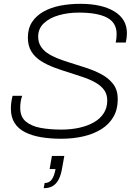

<svg xmlns="http://www.w3.org/2000/svg" viewBox="-20 -716 719 1006"><path d="M301 11Q244 11 196 3Q148 -5 112 -23Q76 -41 56.5 -71.5Q37 -102 37 -147Q37 -162 39 -178.5Q41 -195 46 -214H96Q90 -196 88 -181Q86 -166 86 -151Q86 -104 115 -79.5Q144 -55 192.5 -46Q241 -37 301 -37Q353 -37 397 -47Q441 -57 473.5 -76Q506 -95 524 -123.5Q542 -152 542 -189Q542 -222 525.5 -244.5Q509 -267 481 -283Q453 -299 418 -311Q383 -323 345 -335Q305 -347 266 -361.5Q227 -376 195 -396Q163 -416 144.5 -446Q126 -476 126 -519Q126 -567 148 -600.5Q170 -634 208.5 -655.5Q247 -677 296.5 -686.5Q346 -696 401 -696Q457 -696 501.5 -686Q546 -676 578.5 -656.5Q611 -637 628 -608.5Q645 -580 645 -542Q645 -530 643.5 -518Q642 -506 639 -493H586Q589 -506 590 -517Q591 -528 591 -538Q591 -597 541 -623.5Q491 -650 393 -650Q336 -650 287.5 -636Q239 -622 209.5 -594Q180 -566 180 -524Q180 -496 192.5 -475Q205 -454 227.5 -438.5Q250 -423 278.5 -411.5Q307 -400 339 -390Q383 -376 428.5 -361.5Q474 -347 512 -326.5Q550 -306 573.5 -275Q597 -244 597 -196Q597 -143 574.5 -104Q552 -65 511.5 -39.5Q471 -14 417 -1.5Q363 11 301 11ZM209 270 214 243Q237 243 250.5 225.5Q264 208 271 170H240L252 101H317L306 162Q300 200 287.5 224Q275 248 256 259Q237 270 209 270Z"/></svg>

Font: Archivo SemiBold Thin
Style: Italic
Weight: 250
Italic angle: -10°
Version: Version 2.001